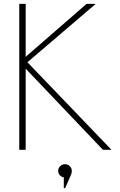

<svg xmlns="http://www.w3.org/2000/svg" viewBox="-20 -770 617 987"><path d="M509 0 112 -417V0H79V-750H112V-478L425 -750H472L121 -450L553 0ZM349 110Q349 117 346 126L315 197H308V142Q296 140 287.5 130.5Q279 121 279 108Q279 94 289.5 84Q300 74 314 74Q328 74 338.5 84Q349 94 349 108Z"/></svg>

Font: Poiret One
Style: Regular
Weight: 400
Designer: Denis Masharov (denis.masharov@gmail.com), Cyreal (Charset Expansion)
Foundry: Denis Masharov
Version: Version 1.101